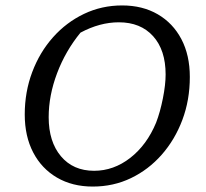

<svg xmlns="http://www.w3.org/2000/svg" viewBox="-20 -677 756 706"><path d="M321 9Q246 9 189.5 -24Q133 -57 102 -116.5Q71 -176 71 -256Q71 -339 98.5 -412Q126 -485 175 -540Q224 -595 289 -626Q354 -657 429 -657Q504 -657 560 -624.5Q616 -592 647 -533Q678 -474 678 -394Q678 -309 650.5 -236Q623 -163 574.5 -108Q526 -53 461.5 -22Q397 9 321 9ZM326 -49Q398 -49 459 -96.5Q520 -144 554 -226Q569 -265 579 -315.5Q589 -366 589 -403Q589 -493 543 -544Q497 -595 417 -595Q347 -595 276 -557Q221 -490 190 -408Q159 -326 159 -246Q159 -156 204 -102.5Q249 -49 326 -49Z"/></svg>

Font: Piazzolla
Style: Italic
Weight: 400
Italic angle: -11.3°
Designer: Juan Pablo del Peral
Foundry: Huerta Tipografica
Version: Version 1.330